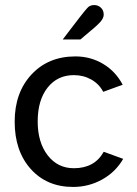

<svg xmlns="http://www.w3.org/2000/svg" viewBox="-20 -727 540 759"><path d="M352 -707Q368 -707 379 -696.5Q390 -686 390 -669Q390 -655 375.5 -639Q361 -623 318 -588Q303 -576 298 -571H228Q312 -682 324 -694Q334 -707 352 -707ZM467 -99Q437 -47 384 -17.5Q331 12 269 12Q165 12 101.5 -59Q38 -130 38 -246Q38 -361 104.5 -432.5Q171 -504 278 -504Q338 -504 387.5 -474.5Q437 -445 465 -392L388 -364Q372 -395 341 -412.5Q310 -430 272 -430Q207 -430 168 -380.5Q129 -331 129 -247Q129 -164 168.5 -113Q208 -62 272 -62Q354 -62 390 -127Z"/></svg>

Font: Atkinson Hyperlegible Pro
Style: Regular
Weight: 400
Designer: Elliott Scott, Megan Eiswerth, Linus Boman, Theodore Petrosky, Jacob Perez
Foundry: Braille Institute
Version: Version 1.5.1